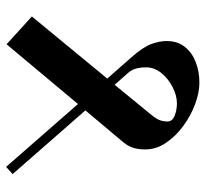

<svg xmlns="http://www.w3.org/2000/svg" viewBox="-42 -652 678 634"><g transform="rotate(-90 297.0 -335.0)"><path d="M63 -653.8 270.5 -416.5 467.8 -652.3 559.6 -568.8 354.5 -319.8 423.8 -241.2Q458 -202.6 468.3 -175.3Q478.5 -147.9 478.5 -123.5Q478.5 -87.9 459.5 -64Q440.4 -40 409.2 -27.8Q377.9 -15.6 341.3 -15.6Q307.6 -15.6 269.3 -30Q231 -44.4 197 -69.6Q163.1 -94.7 141.8 -126.7Q120.6 -158.7 120.6 -193.8Q120.6 -216.8 125.7 -233.6Q130.9 -250.5 144.5 -267.1L249.5 -392.1L39.1 -632.3ZM334 -295.4 234.4 -173.8Q221.7 -158.2 217.3 -146.7Q212.9 -135.3 212.9 -121.1Q212.9 -105 231.7 -97.4Q250.5 -89.8 272.9 -89.8Q298.3 -89.8 325.9 -103.8Q353.5 -117.7 372.6 -140.9Q391.6 -164.1 391.6 -191.9Q391.6 -209 387.7 -224.1Q383.8 -239.3 372.1 -252.4Z"/></g></svg>

Font: Annapurna SIL
Style: Bold
Weight: 700
Designer: Peter Martin, Annie Olsen
Foundry: SIL International
Version: Version 2.000